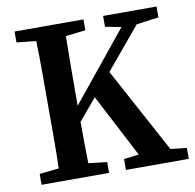

<svg xmlns="http://www.w3.org/2000/svg" viewBox="-76 -740 832 818"><g transform="rotate(-10 340.5 -331.5)"><path d="M39 -616V-663H337V-616L251 -606Q250 -544 249.5 -481Q249 -418 249 -353V-305L491 -603L422 -616V-663H653V-616L557 -603L407 -423L606 -55L676 -47V0H404V-47L469 -55L327 -328L249 -235Q249 -193 249.5 -148Q250 -103 251 -56L331 -47V0H39V-47L123 -56Q125 -118 125 -182Q125 -246 125 -310V-353Q125 -416 125 -479.5Q125 -543 123 -607Z"/></g></svg>

Font: Source Serif Pro Semibold
Style: Regular
Weight: 600
Designer: Frank Grießhammer
Foundry: Adobe Systems Incorporated
Version: Version 3.000;hotconv 1.0.109;makeotfexe 2.5.65596